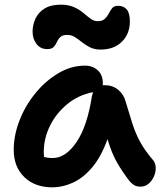

<svg xmlns="http://www.w3.org/2000/svg" viewBox="-20 -795 703 825"><path d="M205 10Q130 10 84.5 -34Q39 -78 39 -151Q39 -214 64 -278Q89 -342 132.5 -395Q176 -448 231 -480.5Q286 -513 345 -513Q378 -513 400 -493Q422 -473 422 -436Q422 -432 421 -429Q426 -429 430 -429Q464 -429 488 -409Q512 -389 520 -358Q535 -308 548 -266.5Q561 -225 581 -187.5Q601 -150 636 -109Q648 -96 649 -76.5Q650 -57 642 -38Q634 -19 619 -6Q604 7 584 7Q567 7 556.5 0.5Q546 -6 538 -15Q507 -55 483.5 -95.5Q460 -136 442 -197Q414 -120 375.5 -75Q337 -30 293 -10Q249 10 205 10ZM168 -141Q168 -130 169 -121Q184 -116 207 -116Q262 -116 308.5 -184Q355 -252 375 -382Q377 -391 380 -399Q317 -387 269 -347.5Q221 -308 194.5 -254Q168 -200 168 -141ZM183 -584Q154 -584 137 -606Q120 -628 120 -659Q120 -687 132 -714Q144 -741 171 -758Q198 -775 242 -775Q274 -775 297.5 -764.5Q321 -754 338 -739.5Q355 -725 369.5 -714.5Q384 -704 399 -704Q420 -704 430.5 -714Q441 -724 447.5 -737Q454 -750 462 -760Q470 -770 488 -770Q511 -770 524.5 -754.5Q538 -739 538 -703Q538 -650 504 -616Q470 -582 412 -582Q386 -582 367 -591.5Q348 -601 332.5 -613.5Q317 -626 302 -635.5Q287 -645 269 -645Q249 -645 239.5 -636Q230 -627 224.5 -614.5Q219 -602 210.5 -593Q202 -584 183 -584Z"/></svg>

Font: Shantell Sans Normal
Style: Regular
Weight: 600
Designer: Stephen Nixon, Anya Danilova, Shantell Martin
Foundry: Arrow Type
Version: Version 1.009;[a7da0bfa3]